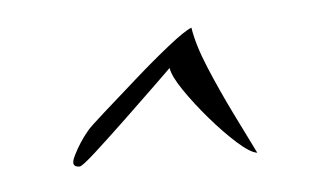

<svg xmlns="http://www.w3.org/2000/svg" viewBox="-28 -567 374 221"><g transform="rotate(-5 159.5 -457.0)"><path d="M262 -382Q254 -383 239.5 -396Q225 -409 209.5 -427Q194 -445 182.5 -462Q171 -479 170 -488Q168 -486 151.5 -470Q135 -454 114 -434Q93 -414 76.5 -399Q60 -384 57 -384Q50 -384 50 -389Q50 -392 53 -398Q60 -412 70 -424Q73 -428 90.5 -443.5Q108 -459 130 -478.5Q152 -498 171.5 -513.5Q191 -529 199 -532Q202 -512 213.5 -484.5Q225 -457 238.5 -429.5Q252 -402 262 -382Z"/></g></svg>

Font: Birthstone Bounce
Style: Regular
Weight: 400
Designer: Robert E. Leuschke
Foundry: Rob Leuschke
Version: Version 1.010; ttfautohint (v1.8.3)